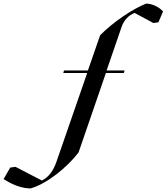

<svg xmlns="http://www.w3.org/2000/svg" viewBox="-237 -784 927 1068"><path d="M-67 264C21 240 136 148 200 64L352 -378H452L456 -392H356L440 -636C452 -670 478 -700 512 -712L616 -656L644 -660L670 -720C650 -744 609 -764 576 -764C500 -734 392 -661 320 -588L252 -392H119L115 -378H248L77 116C60 165 36 200 -4 220L-151 144L-180 148L-217 212C-166 245 -115 264 -67 264Z"/></svg>

Font: Mazius Display Extra italic
Style: Regular
Weight: 400
Italic angle: -17°
Designer: Alberto Casagrande & Collletttivo
Foundry: Collletttivo
Version: Version 2.000;Glyphs 3.2 (3217)